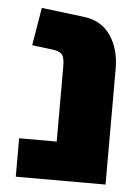

<svg xmlns="http://www.w3.org/2000/svg" viewBox="-47 -629 481 667"><g transform="rotate(5 194.0 -296.0)"><path d="M33 0V-134H164V-398Q164 -430 153 -439.5Q142 -449 122 -451L50 -460L72 -592L219 -574Q281 -567 313.5 -520Q346 -473 346 -403V0Z"/></g></svg>

Font: Assistant ExtraBold
Style: Regular
Weight: 800
Designer: Hebrew By Ben Nathan, Latin by Paul Hunt
Version: Version 3.000